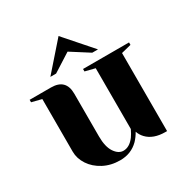

<svg xmlns="http://www.w3.org/2000/svg" viewBox="-166 -856 983 1012"><g transform="rotate(-30 325.0 -350.0)"><path d="M85 -150V-470L25 -485V-500H155Q245 -500 245 -410V-150Q245 -87 267.5 -53.5Q290 -20 320 -20Q357 -20 387 -60Q398 -75 410 -100V-470L350 -485V-500H630V-485L570 -470V5H560Q487 5 449 -35Q432 -53 425 -75Q411 -50 392 -30Q347 15 280 15Q224 15 179.5 -8.5Q135 -32 110 -70Q85 -108 85 -150ZM180 -550 325 -715 470 -550H435L325 -620L215 -550Z"/></g></svg>

Font: Yeseva One
Style: Regular
Weight: 400
Designer: Jovanny Lemonad
Foundry: Jovanny Lemonad
Version: Version 2.000